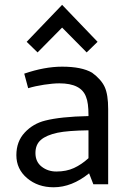

<svg xmlns="http://www.w3.org/2000/svg" viewBox="-20 -760 531 792"><path d="M47.5 0ZM96.2 -396.2 80 -456.2Q163.8 -485 236.2 -485Q317.5 -485 360 -460Q397.5 -432.5 411.9 -401.2Q426.2 -370 426.2 -310V0H365L347.5 -45Q276.2 12.5 201.2 12.5Q136.2 12.5 91.9 -25Q47.5 -62.5 47.5 -120Q47.5 -176.2 81.9 -213.1Q116.2 -250 166.2 -262.5Q230 -278.8 345 -281.2V-285Q345 -336.2 335 -360Q315 -416.2 225 -416.2Q198.8 -416.2 161.9 -410.6Q125 -405 96.2 -396.2ZM345 -107.5V-222.5Q258.8 -221.2 217.5 -212.5Q171.2 -202.5 148.8 -183.1Q126.2 -163.8 126.2 -128.8Q126.2 -92.5 151.9 -72.5Q177.5 -52.5 212.5 -52.5Q253.8 -52.5 285 -66.9Q316.2 -81.2 345 -107.5ZM337.5 -543.8 236.2 -646.2 135 -543.8 90 -587.5 236.2 -740 382.5 -587.5Z"/></svg>

Font: Cambay
Style: Regular
Weight: 400
Designer: Pooja Saxena
Foundry: Pooja Saxena
Version: Version 1.181;PS 001.181;hotconv 1.0.70;makeotf.lib2.5.58329